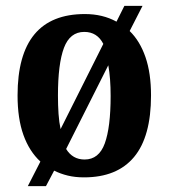

<svg xmlns="http://www.w3.org/2000/svg" viewBox="-20 -596 577 656"><path d="M118 -44Q80 -79 60 -135Q40 -191 40 -270Q40 -548 270 -548Q331 -548 378 -522L405 -576H467L423 -490Q458 -456 477 -401Q496 -346 496 -270Q496 -129 438 -59.5Q380 10 267 10Q237 10 212 4Q187 -2 165 -13L137 40H75ZM333 -446Q312 -487 268 -487Q219 -487 198.5 -432.5Q178 -378 178 -270Q178 -236 180 -207Q182 -178 187 -155ZM269 -51Q318 -51 338 -106Q358 -161 358 -268Q358 -329 350 -373L206 -87Q228 -51 269 -51Z"/></svg>

Font: Noto Serif Hebrew Condensed
Style: Bold
Weight: 700
Width: 3
Designer: Monotype Design Team
Foundry: Monotype Imaging Inc.
Version: Version 2.004; ttfautohint (v1.8.4.7-5d5b)